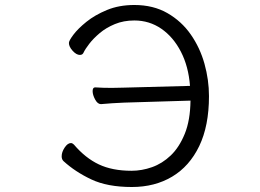

<svg xmlns="http://www.w3.org/2000/svg" viewBox="-20 -732 1040 769"><path d="M477 -321Q454 -320 429.5 -318.5Q405 -317 385 -315H384Q371 -315 361 -333.5Q351 -352 351 -367Q351 -382 361 -382H362Q376 -381 392.5 -380.5Q409 -380 427 -380Q440 -380 452.5 -380.5Q465 -381 476 -381L741 -388Q735 -466 704.5 -525Q674 -584 626 -617Q578 -650 518 -650Q475 -650 440 -635.5Q405 -621 379.5 -599.5Q354 -578 337.5 -556.5Q321 -535 315 -522Q311 -512 300 -512Q286 -512 271 -528.5Q256 -545 256 -560Q256 -569 274 -593Q292 -617 326 -644.5Q360 -672 408.5 -692Q457 -712 518 -712Q594 -712 650.5 -679.5Q707 -647 744 -594Q781 -541 799 -476.5Q817 -412 817 -347Q817 -228 778 -147Q739 -66 669.5 -24.5Q600 17 508 17Q410 17 345.5 -13.5Q281 -44 234 -87Q227 -94 227 -106Q227 -123 239 -141Q251 -159 264 -159Q270 -159 276 -153Q322 -99 376 -73.5Q430 -48 507 -48Q548 -48 589 -62.5Q630 -77 664 -109.5Q698 -142 720 -196Q742 -250 743 -329Z"/></svg>

Font: Moon Stars Kai T HW
Style: Regular
Weight: 400
Designer: GuiWonder
Version: Version 1.101